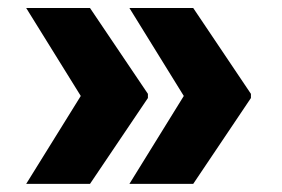

<svg xmlns="http://www.w3.org/2000/svg" viewBox="-20 -534 699 476"><path d="M203.1 -78.1H44.9L181.6 -298.3H346.7V-291ZM181.6 -293.9 44.9 -514.2H203.1L346.7 -301.3V-293.9ZM459 -78.1H300.8L437 -298.3H602.1V-291ZM437 -293.9 300.8 -514.2H459L602.1 -301.3V-293.9Z"/></svg>

Font: My Font
Style: Regular
Weight: 500
Designer: Rasmus Andersson
Foundry: rsms
Version: Version 0.001